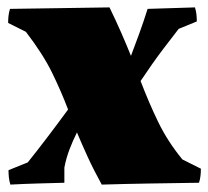

<svg xmlns="http://www.w3.org/2000/svg" viewBox="-20 -494 563 519"><path d="M8 5Q5 -5 4 -14.5Q3 -24 3 -34L55 -55Q76 -81 105 -119Q134 -157 164 -198Q145 -248 120.5 -298Q96 -348 50 -408L2 -432Q2 -442 3 -451Q4 -460 7 -470Q75 -471 142 -472Q209 -473 276 -474Q293 -439 307.5 -406Q322 -373 334 -343Q345 -372 356.5 -403.5Q368 -435 379 -470Q411 -471 443 -472Q475 -473 507 -474Q510 -464 511 -455Q512 -446 512 -436L463 -416Q451 -401 421.5 -362Q392 -323 360 -275Q383 -215 408 -163.5Q433 -112 473 -63L523 -38Q523 -28 522 -19Q521 -10 518 0Q452 1 386.5 2Q321 3 255 5Q233 -35 217 -70Q201 -105 188 -136Q177 -114 168 -90.5Q159 -67 154 -41V0Q117 1 81 2Q45 3 8 5Z"/></svg>

Font: Labrada Black
Style: Regular
Weight: 900
Designer: Mercedes Jáuregui
Foundry: Omnibus-Type Team
Version: Version 1.000; ttfautohint (v1.8.4.7-5d5b)